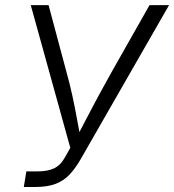

<svg xmlns="http://www.w3.org/2000/svg" viewBox="-20 -748 696 768"><path d="M75.2 0 85.4 -62.5H131.3Q170.9 -62.5 196.5 -74.7Q222.2 -86.9 240.7 -120.1L261.2 -156.7L103 -727.5H174.3L245.1 -462.9Q259.3 -412.1 269 -367.2Q278.8 -322.3 286.6 -279.5Q294.4 -236.8 302.7 -192.9H283.7Q307.1 -237.3 329.1 -279.8Q351.1 -322.3 375.2 -366.9Q399.4 -411.6 428.2 -462.9L578.1 -727.5H656.2L301.3 -108.9Q281.7 -75.2 259 -50.5Q236.3 -25.9 203.4 -12.9Q170.4 0 120.1 0Z"/></svg>

Font: Inter Light
Style: Italic
Weight: 300
Italic angle: -9.3988°
Designer: Rasmus Andersson
Foundry: rsms
Version: Version 4.001;git-66647c0bb